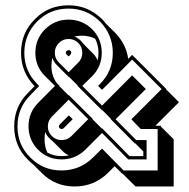

<svg xmlns="http://www.w3.org/2000/svg" viewBox="-20 -631 701 713"><path d="M174.3 -107.9Q168.5 -111.8 164.6 -116.7Q152.8 -127 148.4 -140.6Q146.5 -133.8 146 -127Q145.5 -120.1 145.5 -112.8Q145.5 -86.4 155.8 -64.5Q179.2 -51.3 208.5 -51.3Q223.1 -51.3 236.3 -54.2Q223.1 -59.1 213.9 -68.8ZM283.2 -498.5Q275.9 -498.5 269.3 -497.6Q262.7 -496.6 255.9 -495.1Q269.5 -490.7 279.8 -480Q285.2 -474.6 288.6 -469.2L327.6 -430.2Q337.9 -418.9 342.3 -406.2Q345.7 -418.5 345.7 -435.1Q345.7 -462.9 333.5 -487.3Q311.5 -498.5 283.2 -498.5ZM323.7 -188 357.9 -153.8 358.9 -154.8 460.9 -51.3H512.2V-68.8L482.4 -98.6H480.5L391.6 -188L392.6 -189L359.9 -222.2L358.9 -221.2L268.1 -312L269 -313L235.8 -346.2L234.9 -345.2L190.4 -390.1Q185.1 -395.5 180.9 -402.1Q176.8 -408.7 174.3 -416Q172.9 -408.7 171.9 -401.4Q170.9 -394 170.9 -386.2Q170.9 -349.6 190.9 -322.3Q193.4 -319.8 196 -317.4Q198.7 -314.9 201.2 -312.5L200.2 -311.5L233.9 -277.3L234.9 -278.3L324.7 -189ZM407.2 -509.8Q448.7 -466.8 456.1 -412.6L470.7 -427.2L597.7 -300.3L596.7 -299.3L644.5 -251.5L557.1 -164.1H577.6V-161.1L625 -113.8V61.5H483.4L435.5 14.2H434.1L405.8 -13.7L381.3 10.7Q329.6 61.5 257.3 61.5Q185.1 61.5 135.3 11.7L103 -20.5Q93.3 -27.3 84 -37.6Q32.7 -87.4 32.7 -161.6Q32.7 -235.4 84 -286.1Q87.9 -290 92 -294.2Q96.2 -298.3 100.1 -302.7L108.4 -311Q58.1 -363.3 58.1 -434.6Q58.1 -509.3 109.9 -560.1Q159.7 -611.3 234.4 -611.3Q270.5 -611.3 301.3 -598.6Q332 -585.9 359.4 -559.6Q363.3 -555.7 366.7 -551.5Q370.1 -547.4 373.5 -543ZM234.9 -421.4 227.5 -428.2Q224.6 -431.2 224.6 -435.1Q224.6 -439 227.5 -441.9Q230.5 -444.8 234.9 -444.8Q239.3 -444.8 241.7 -442.4Q244.6 -439.5 244.6 -435.1Q244.6 -430.7 241.7 -428.2ZM215.8 -154.3Q212.4 -151.9 208.5 -151.9Q204.6 -151.9 201.7 -154.8Q198.7 -157.7 198.7 -161.6Q198.7 -166 202.1 -168.9Q210.4 -177.2 218.8 -185.8Q227.1 -194.3 235.4 -202.6Q240.2 -198.2 243.9 -194.6Q247.6 -190.9 250 -188.5ZM271 -398.9Q285.6 -413.6 285.6 -435.1Q285.6 -456.5 271 -471.2Q256.3 -486.3 234.9 -486.3Q213.4 -486.3 198.7 -471.2Q183.6 -456.5 183.6 -435.1Q183.6 -413.6 198.7 -398.9L234.9 -362.8ZM307.6 -188.5 234.9 -260.7 172.9 -198.2Q157.7 -183.1 157.7 -161.6Q157.7 -140.1 172.9 -125.5Q187.5 -110.8 208.7 -110.8Q230 -110.8 245.1 -125.5ZM121.6 -74.7Q85.9 -110.8 85.9 -161.9Q85.9 -212.9 121.6 -249L184.1 -312L147.9 -348.1H147.5Q111.3 -383.8 111.3 -435.1Q111.3 -486.3 147.5 -522.5Q183.6 -558.1 234.6 -558.1Q285.6 -558.1 322.3 -522.5Q357.9 -486.3 357.9 -435.1Q357.9 -383.8 322.3 -348.1L285.6 -312L358.9 -238.8L470.7 -351.1L521.5 -300.3L409.2 -188L485.8 -110.8H524.4V-39.1H456.1L358.9 -137.2L296.4 -74.7Q259.8 -39.1 208.7 -39.1Q157.7 -39.1 121.6 -74.7ZM92.8 -45.9Q139.6 2 208.5 2Q276.4 2 325.2 -45.9Q333 -53.7 341.8 -62.3Q350.6 -70.8 358.9 -79.1L439 2H565.4V-151.9H502.9Q492.2 -162.6 484.1 -170.9Q476.1 -179.2 467.8 -188L580.1 -300.3L470.7 -409.7Q460.4 -399.4 446.8 -385.5Q433.1 -371.6 418 -356.4Q402.8 -341.3 387.5 -325.9Q372.1 -310.5 358.9 -297.4L344.2 -312L351.1 -318.8Q398.9 -366.7 398.9 -434.6Q398.9 -502 351.1 -551.3Q301.8 -599.1 234.4 -599.1Q165.5 -599.1 118.7 -551.8Q70.3 -503.4 70.3 -434.6Q70.3 -367.2 118.7 -318.8Q120.6 -316.9 122.1 -315.2Q123.5 -313.5 125.5 -311.5L92.8 -277.8Q44.9 -230 44.9 -161.6Q44.9 -92.8 92.8 -45.9Z"/></svg>

Font: Gondrin
Style: Regular
Weight: 400
Designer: Peter Wiegel, original typeface by Carl Albert Fahrenwaldt 1901
Foundry: Peter Wiegel
Version: Version 1.000 2010 initial release